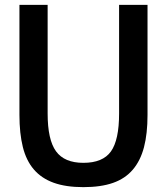

<svg xmlns="http://www.w3.org/2000/svg" viewBox="-20 -760 687 790"><path d="M323 10Q251 10 201 -8Q151 -26 119.5 -62.5Q88 -99 74 -155Q60 -211 60 -287V-740H176V-293Q176 -185 210.5 -137.5Q245 -90 323 -90Q403 -90 436.5 -137Q470 -184 470 -293V-740H587V-287Q587 -210 572.5 -154.5Q558 -99 526.5 -62Q495 -25 445 -7.5Q395 10 323 10Z"/></svg>

Font: Encode Sans Compressed
Style: SemiBold
Weight: 600
Designer: Pablo Impallari, Andres Torresi
Foundry: Pablo Impallari, Andres Torresi
Version: Version 1.000; ttfautohint (v1.00) -l 8 -r 50 -G 200 -x 14 -